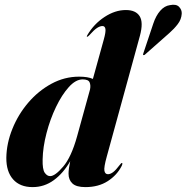

<svg xmlns="http://www.w3.org/2000/svg" viewBox="-20 -774 781 804"><path d="M566 -624.5 427 -118Q414.5 -73 417.2 -58.8Q420 -44.5 432 -44.5Q442 -44.5 453.5 -53Q465 -61.5 482 -84Q488 -92 490.5 -91.5Q495 -91.5 489.5 -79Q470 -40.5 431.2 -15.5Q392.5 9.5 337.5 9.5Q299.5 9.5 283.2 -5.8Q267 -21 267 -46.5Q267 -66.5 274 -99Q245 -48.5 205.2 -19.5Q165.5 9.5 116.5 9.5Q63.5 9.5 34.8 -23Q6 -55.5 6.5 -113.5Q7.5 -174 31.8 -234.2Q56 -294.5 98.2 -344Q140.5 -393.5 195.2 -423.2Q250 -453 311.5 -453Q348 -453 369 -443.5L414.5 -608Q423.5 -640 421.5 -652.5Q419.5 -665 409 -665Q399 -665 386.5 -657Q374 -649 353 -625.5Q347.5 -620 345 -620Q341.5 -620.5 346 -627.5Q373.5 -674 417.8 -703Q462 -732 507 -732Q548.5 -732 564.8 -706.2Q581 -680.5 566 -624.5ZM158.5 -106Q157.5 -65 167.2 -50.8Q177 -36.5 190 -36.5Q210.5 -36.5 244.5 -76.2Q278.5 -116 302.5 -202L357 -399.5Q360.5 -417 355.2 -429.2Q350 -441.5 326 -441.5Q297 -441.5 268 -409.2Q239 -377 214.5 -326Q190 -275 174.8 -216.5Q159.5 -158 158.5 -106ZM622 -675.5Q633 -708.5 651 -729Q669 -749.5 691.5 -752.5Q718 -758 730 -745.2Q742 -732.5 741 -716.5Q739.5 -692.5 724.2 -672.8Q709 -653 689.5 -636L586 -544.5Q583 -542.5 579.5 -543.5Q578.5 -544.5 580 -550Z"/></svg>

Font: Fraunces 144pt S000
Style: Bold Italic
Weight: 700
Italic angle: -16°
Version: Version 1.000; ttfautohint (v1.8.3)